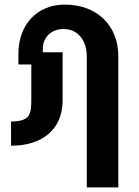

<svg xmlns="http://www.w3.org/2000/svg" viewBox="-20 -621 602 834"><path d="M357 -376V193H494V-376C494 -511 401 -601 261 -601C141 -601 60 -514 60 -387V-341H116V-186C116 -124 110 -94 28 -93V12C157 12 252 -53 252 -186V-394H166V-409C166 -459 203 -495 256 -495C317 -495 357 -447 357 -376Z"/></svg>

Font: Vanilla Cream ExtraBold
Style: Regular
Weight: 800
Designer: Jeremy Tribby, Jinavaṁso
Foundry: Tribby Type
Version: Version 1.422;Glyphs 3.1.2 (3151)